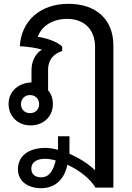

<svg xmlns="http://www.w3.org/2000/svg" viewBox="-20 -646 691 1006"><path d="M195 340C275 340 319 287 333 217C394 245 453 290 480 337H574V-409C574 -544 483 -626 339 -626C187 -626 91 -533 84 -404C132 -401 174 -394 200 -386C165 -366 145 -324 145 -279V-214C141 -214 136 -214 131 -213C71 -206 25 -164 25 -101C25 -36 74 11 140 11C207 11 257 -34 257 -101C257 -129 249 -153 232 -173V-282C232 -326 255 -363 306 -379V-402C281 -426 229 -446 178 -453C199 -513 260 -547 332 -547C420 -547 478 -493 478 -400V246C445 214 396 182 344 160V68H284V139C262 133 239 129 219 129C128 129 74 172 74 241C74 306 129 340 195 340ZM90 -100C90 -129 111 -148 137 -148C165 -148 185 -129 185 -100C185 -72 165 -53 137 -53C111 -53 90 -72 90 -100ZM144 237C144 203 175 186 215 186C233 186 252 189 272 195C260 244 240 283 196 283C161 283 144 265 144 237Z"/></svg>

Font: TPK Tissa Web Medium
Style: Regular
Weight: 500
Designer: Jacques Le Bailly, Suppakit Chalermlarp | Katatrad Co.,Ltd.
Foundry: Jacques Le Bailly, Cadson Demak Co.,Ltd.
Version: Version 5.000;Glyphs 3.1.2 (3151)